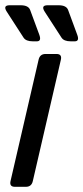

<svg xmlns="http://www.w3.org/2000/svg" viewBox="-25 -721 321 741"><path d="M1.5 -675.3Q-15.1 -700.7 12.2 -700.7H54.7Q84.5 -700.7 91.3 -682.6L126.5 -587.4Q136.2 -561.5 117.2 -561.5H101.6Q75.2 -561.5 65.9 -575.7ZM147.9 -675.3Q131.3 -700.7 158.7 -700.7H201.2Q231 -700.7 237.8 -682.6L272.9 -587.4Q282.7 -561.5 263.7 -561.5H248Q221.7 -561.5 212.4 -575.7ZM32.7 0Q10.7 0 15.6 -22L124 -490.7Q128.9 -512.7 150.9 -512.7H192.9Q214.8 -512.7 210 -490.7L101.6 -22Q96.7 0 74.7 0Z"/></svg>

Font: Istok Web
Style: Italic
Weight: 400
Italic angle: -13°
Designer: Andrey V. Panov
Foundry: Andrey V. Panov
Version: Version 1.0.2g